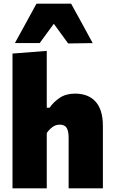

<svg xmlns="http://www.w3.org/2000/svg" viewBox="-20 -1025 621 1045"><path d="M48 0V-733.5L234.5 -748V-438.5H249.5Q272 -470.5 305.8 -493Q339.5 -515.5 388 -515.5Q461 -515.5 500.5 -471.5Q540 -427.5 540 -339V0H353.5V-276Q353.5 -311 343 -328.8Q332.5 -346.5 305 -346.5Q282.5 -346.5 265 -333.2Q247.5 -320 234.5 -301V0ZM351 -788.5Q331.5 -815 312 -841.8Q292.5 -868.5 273 -895.5Q253.5 -869 234.2 -842.8Q215 -816.5 196 -790.5H61Q90 -843.5 119.5 -897Q148.5 -950.5 178.5 -1005H367Q397 -950.5 426.5 -897Q455.5 -843.5 484.5 -790.5Z"/></svg>

Font: Heraclito ExtraBold
Style: Regular
Weight: 800
Designer: Kostas Bartsokas (font) & Cristiano Sobral (main changes)
Foundry: Kostas Bartsokas (font) & Cristiano Sobral (main changes)
Version: Version 1.00;July 8, 2020;FontCreator 13.0.0.2655 64-bit